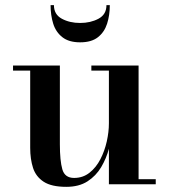

<svg xmlns="http://www.w3.org/2000/svg" viewBox="-20 -714 654 744"><path d="M189 -694Q189 -658 219.5 -641.5Q250 -625 290.5 -625Q331 -625 361.8 -641.5Q392.5 -658 392.5 -694H405.5Q405.5 -655 395 -622.2Q384.5 -589.5 359.5 -569.8Q334.5 -550 290.5 -550Q247 -550 221.8 -569.8Q196.5 -589.5 186.2 -622.2Q176 -655 176 -694ZM212 -460V-154.5Q212 -91.5 221.5 -58Q231 -24.5 267 -24.5Q301.5 -24.5 327 -44.8Q352.5 -65 369 -97Q385.5 -129 393.8 -166Q402 -203 402 -236V-440.5H334V-460H517V-19.5H583.5V0H402V-137.5Q392 -100 372 -66.2Q352 -32.5 319 -11.2Q286 10 237 10Q179.5 10 149.2 -9.8Q119 -29.5 108 -63.5Q97 -97.5 97 -141V-440.5H30.5V-460Z"/></svg>

Font: Bodoni* 11pt Medium
Style: Regular
Weight: 500
Version: Version 2.3